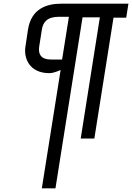

<svg xmlns="http://www.w3.org/2000/svg" viewBox="-20 -752 717 1042"><path d="M193 -501 207 -590C213 -631 235 -661 300 -661H354L317 -429H260C236 -429 182 -431 193 -501ZM118 -499C108 -437 139 -355 248 -355C273 -355 303 -370 309 -372L207 270H281L428 -658H522L418 0H492L596 -656H665L677 -732H312C235 -732 150 -706 132 -592Z"/></svg>

Font: Exo
Style: Regular Italic
Weight: 400
Designer: Natanael Gama
Version: Version 1.00